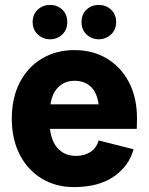

<svg xmlns="http://www.w3.org/2000/svg" viewBox="-20 -748 606 782"><path d="M281 14Q207 14 149.5 -21Q92 -56 60 -119Q28 -182 28 -265Q28 -349 60.5 -412Q93 -475 151 -509.5Q209 -544 283 -544Q358 -544 415.5 -509.5Q473 -475 505.5 -412.5Q538 -350 538 -265Q538 -254 537.5 -244Q537 -234 537 -223H111V-323H427L386 -265Q386 -349 359.5 -384Q333 -419 283 -419Q237 -419 209 -383.5Q181 -348 181 -265Q181 -187 210 -150Q239 -113 290 -113Q323 -113 347.5 -128.5Q372 -144 382 -176L524 -140Q505 -71 443 -28.5Q381 14 281 14ZM382 -588Q353 -588 332.5 -607.5Q312 -627 312 -658Q312 -690 332.5 -709Q353 -728 382 -728Q411 -728 432 -709Q453 -690 453 -658Q453 -627 432 -607.5Q411 -588 382 -588ZM184 -588Q155 -588 134 -607.5Q113 -627 113 -658Q113 -690 134 -709Q155 -728 184 -728Q213 -728 233.5 -709Q254 -690 254 -658Q254 -627 233.5 -607.5Q213 -588 184 -588Z"/></svg>

Font: Radio Canada Big
Style: Bold
Weight: 700
Designer: Étienne Aubert Bonn
Foundry: Coppers and Brasses
Version: Version 1.001